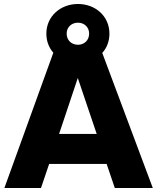

<svg xmlns="http://www.w3.org/2000/svg" viewBox="-20 -945 790 965"><path d="M557 0H748L494 -679C517 -704 530 -738 530 -776C530 -863 460 -925 372 -925C284 -925 213 -863 213 -776C213 -738 226 -705 248 -680L2 0H186L227 -121H516ZM277 -272 371 -553 466 -272ZM315 -776C315 -808 339 -831 372 -831C404 -831 428 -808 428 -776C428 -743 404 -720 372 -720C339 -720 315 -743 315 -776Z"/></svg>

Font: Aspekta 800
Style: Regular
Weight: 800
Designer: Ivo Dolenc
Version: Version 2.000